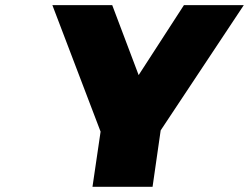

<svg xmlns="http://www.w3.org/2000/svg" viewBox="-20 -721 961 741"><path d="M182.1 -701.2H413.1L515.1 -431.2L689.9 -701.2H920.9L600.1 -217.8L568.8 0H336.9L368.2 -212.9Z"/></svg>

Font: Trueno Black
Style: Italic
Weight: 900
Designer: Julieta Ulanovsky
Foundry: Julieta Ulanovsky
Version: Version 3.001b | FøM Fix